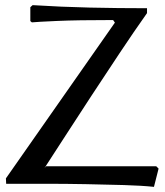

<svg xmlns="http://www.w3.org/2000/svg" viewBox="-20 -715 643 747"><path d="M552 -683V-664Q501 -592 445.5 -508.5Q390 -425 335.5 -342Q281 -259 234 -186Q187 -113 153 -61L159 -68H588L597 -59L579 12Q531 7 462.5 5Q394 3 315 1.5Q236 0 156 0Q76 0 4 0L3 -21L427 -627L420 -637Q280 -637 202 -633.5Q124 -630 104 -628L98 -633V-687L107 -695Q218 -688 329 -685.5Q440 -683 552 -683Z"/></svg>

Font: Aref Ruqaa Ink
Style: Regular
Weight: 400
Designer: Abdullah Aref
Version: Version 1.005